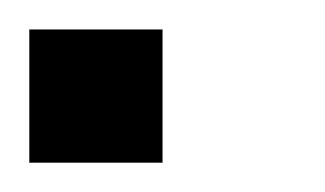

<svg xmlns="http://www.w3.org/2000/svg" viewBox="-20 -111 222 131"><path d="M0 -90.9H90.9V0H0Z"/></svg>

Font: Micro 5
Style: Regular
Weight: 400
Designer: Sarah Cadigan-Fried
Version: Version 1.000; ttfautohint (v1.8.4.7-5d5b)